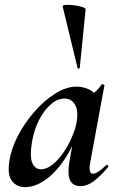

<svg xmlns="http://www.w3.org/2000/svg" viewBox="-20 -754 484 787"><path d="M83 13Q49 13 29.5 -11.5Q10 -36 18 -91Q25 -142 52.5 -195.5Q80 -249 120.5 -295.5Q161 -342 206.5 -370.5Q252 -399 294 -399Q314 -399 335 -391.5Q356 -384 371.5 -367.5Q387 -351 389 -324L329 -357Q346 -359 364.5 -373Q383 -387 396 -407Q398 -410 403.5 -408Q409 -406 408 -404L350 -89Q341 -42 361 -42Q371 -42 385 -51.5Q399 -61 415 -77Q418 -80 422 -76Q426 -72 423 -69Q392 -32 364.5 -11.5Q337 9 311 9Q279 9 267.5 -14.5Q256 -38 264 -89L289 -229L310 -246Q286 -164 248 -106Q210 -48 167 -17.5Q124 13 83 13ZM147 -60Q171 -60 195 -79Q219 -98 239.5 -128Q260 -158 274.5 -191.5Q289 -225 294 -253Q302 -298 288 -324Q274 -350 244 -350Q216 -350 189 -327Q162 -304 141 -264Q120 -224 111 -172Q101 -109 113 -84.5Q125 -60 147 -60ZM298 -475 237 -727Q236 -733 250 -734Q264 -735 283 -732.5Q302 -730 316.5 -725.5Q331 -721 331 -716L307 -476Q307 -474 302.5 -473Q298 -472 298 -475Z"/></svg>

Font: Cormorant Light
Style: Bold Italic
Weight: 700
Italic angle: -10°
Version: Version 4.000